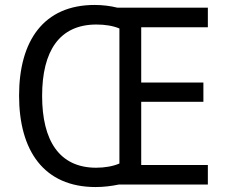

<svg xmlns="http://www.w3.org/2000/svg" viewBox="-20 -745 915 775"><path d="M362 -725C156 -725 57 -580 57 -359C57 -137 157 10 366 10C398 10 430 6 459 0H819V-79H550V-334H801V-412H550V-635H819V-714H454C426 -721 394 -725 362 -725ZM369 -646C404 -646 436 -641 462 -630V-85C437 -74 403 -68 368 -68C219 -68 150 -178 150 -358C150 -538 219 -646 369 -646Z"/></svg>

Font: Noto Sans Thai
Style: Regular
Weight: 400
Designer: Monotype Design Team
Foundry: Monotype Imaging Inc.
Version: Version 1.901